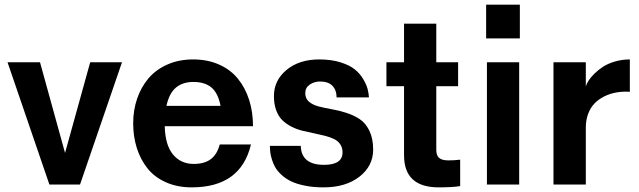

<svg xmlns="http://www.w3.org/2000/svg" viewBox="-20 -788 2728 820"><path d="M321.8 0H190.9L12.2 -522H150.9L257.8 -134.8L365.2 -522H501Z M1060.5 -249H683.6Q685.5 -168.5 718.8 -128.2Q752 -87.9 807.6 -87.9Q853 -87.9 880.1 -108.2Q907.2 -128.4 918.5 -170.9H1051.8Q1008.3 12.2 798.8 12.2Q736.8 12.2 688 -9.8Q639.2 -31.7 609.4 -69.6Q579.6 -107.4 564.2 -156.2Q548.8 -205.1 548.8 -261.2Q548.8 -316.9 565.4 -366Q582 -415 613.5 -452.6Q645 -490.2 694.3 -512.2Q743.7 -534.2 804.7 -534.2Q866.2 -534.2 915.3 -512.5Q964.4 -490.7 995.8 -452.1Q1027.3 -413.6 1043.9 -361.8Q1060.5 -310.1 1060.5 -249ZM805.7 -438Q760.7 -438 731.7 -414.1Q702.6 -390.1 690.9 -335.9H921.9Q911.6 -390.1 883.3 -414.1Q855 -438 805.7 -438Z M1264.6 -165Q1266.6 -84 1363.8 -84Q1442.9 -84 1442.9 -137.2Q1442.9 -157.7 1432.9 -172.1Q1422.9 -186.5 1406 -194.6Q1389.2 -202.6 1366.9 -208.3Q1344.7 -213.9 1320.6 -218.8Q1296.4 -223.6 1272.2 -229.5Q1248 -235.4 1225.8 -246.6Q1203.6 -257.8 1186.8 -273.7Q1169.9 -289.6 1159.9 -316.2Q1149.9 -342.8 1149.9 -377.9Q1149.9 -444.8 1203.9 -489.5Q1257.8 -534.2 1343.8 -534.2Q1394.5 -534.2 1433.6 -522Q1472.7 -509.8 1494.6 -492.2Q1516.6 -474.6 1530.8 -450.9Q1544.9 -427.2 1549.8 -408.7Q1554.7 -390.1 1555.7 -372.1H1417.5Q1417.5 -402.8 1399.9 -421.4Q1382.3 -439.9 1346.7 -439.9Q1322.3 -439.9 1303 -426.8Q1283.7 -413.6 1283.7 -390.1Q1283.7 -367.2 1299.8 -353.5Q1315.9 -339.8 1341.3 -333.3Q1366.7 -326.7 1397.7 -321.3Q1428.7 -315.9 1459.7 -305.9Q1490.7 -295.9 1516.1 -279.3Q1541.5 -262.7 1557.6 -229.5Q1573.7 -196.3 1573.7 -148.9Q1573.7 -79.1 1515.1 -33.4Q1456.5 12.2 1361.8 12.2Q1318.4 12.2 1283 5.1Q1247.6 -2 1224.1 -13.2Q1200.7 -24.4 1183.1 -40.5Q1165.5 -56.6 1156.2 -72.3Q1147 -87.9 1141.4 -106.4Q1135.7 -125 1134.3 -137.9Q1132.8 -150.9 1132.8 -165Z M1705.6 -125V-419.9H1630.4V-522H1705.6V-687H1843.3V-522H1936.5V-419.9H1843.3V-147.9Q1843.3 -124.5 1855.2 -113.8Q1867.2 -103 1894.5 -103Q1908.2 -103 1920.9 -103.8Q1933.6 -104.5 1939.5 -105.5L1945.3 -106V6.8Q1912.6 12.2 1853.5 12.2Q1705.6 12.2 1705.6 -125Z M2056.2 -624V-768.1H2200.2V-624ZM2059.6 0V-522H2197.3V0Z M2481.9 -243.2V0H2343.8V-522H2481.9V-418.9Q2484.9 -429.7 2493.7 -443.6Q2502.4 -457.5 2518.8 -473.6Q2535.2 -489.7 2555.9 -503.2Q2576.7 -516.6 2606.7 -525.4Q2636.7 -534.2 2669.9 -534.2V-396Q2640.6 -397.9 2613.5 -393.3Q2586.4 -388.7 2562.3 -377Q2538.1 -365.2 2520.3 -347.4Q2502.4 -329.6 2492.2 -302.7Q2481.9 -275.9 2481.9 -243.2Z"/></svg>

Font: Standard
Style: Bold
Weight: 400
Designer: Bryce Wilner
Version: Version 2.000;PS 2.0;hotconv 16.6.51;makeotf.lib2.5.65220 DE